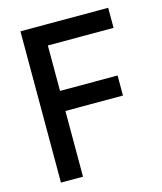

<svg xmlns="http://www.w3.org/2000/svg" viewBox="-105 -764 710 841"><g transform="rotate(-15 250.5 -343.0)"><path d="M67 0V-686H465V-595H167V-389H428V-298H167V0Z"/></g></svg>

Font: Archivo Narrow Medium
Style: Regular
Weight: 500
Designer: Hector Gatti
Foundry: Omnibus-Type
Version: Version 3.002